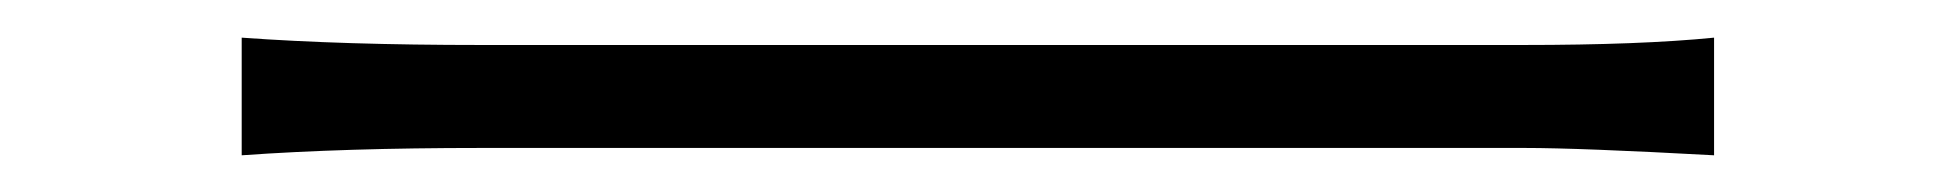

<svg xmlns="http://www.w3.org/2000/svg" viewBox="-20 -435 1040 102"><path d="M108.4 -352.5V-415Q162.1 -411.1 235.4 -411.1H789.1Q851.6 -411.1 890.6 -415V-352.5Q819.3 -356.4 790 -356.4H235.4Q163.1 -356.4 108.4 -352.5Z"/></svg>

Font: Taipei Sans TC Beta Light
Style: Regular
Weight: 300
Designer: JT Foundry
Foundry: JT Foundry
Version: Version 1.000